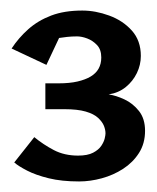

<svg xmlns="http://www.w3.org/2000/svg" viewBox="-20 -743 297 364"><path d="M130 -399Q97 -399 72.5 -405Q48 -411 31.5 -419.5Q15 -428 7 -435L45 -483Q62 -469 82 -458.5Q102 -448 128 -448Q146 -448 156.5 -453.5Q167 -459 172 -466.5Q177 -474 178.5 -480.5Q180 -487 180 -490Q180 -497 177 -504.5Q174 -512 166 -519.5Q158 -527 142.5 -531.5Q127 -536 102 -536H66V-585H91Q112 -585 127 -588.5Q142 -592 152 -598Q162 -604 167 -613Q172 -622 172 -634Q172 -649 164 -657.5Q156 -666 145.5 -670Q135 -674 126 -674Q116 -674 107 -673Q98 -672 92 -671L68 -620L2 -651Q15 -671 33.5 -687.5Q52 -704 77 -713.5Q102 -723 136 -723Q161 -723 187 -713.5Q213 -704 230 -685Q247 -666 247 -637Q247 -620 239.5 -604.5Q232 -589 218.5 -578Q205 -567 186 -564Q200 -562 216 -554.5Q232 -547 243.5 -532.5Q255 -518 255 -495Q255 -471 243.5 -453Q232 -435 213.5 -423Q195 -411 173 -405Q151 -399 130 -399Z"/></svg>

Font: Kreon
Style: Bold
Weight: 700
Designer: Julia Petretta
Foundry: Julia Petretta and Eli Heuer
Version: Version 2.002